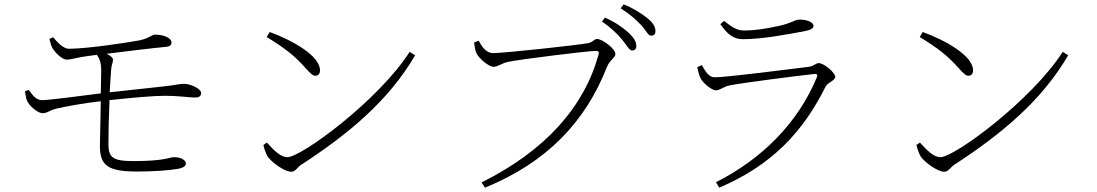

<svg xmlns="http://www.w3.org/2000/svg" viewBox="-20 -821 5040 882"><path d="M95 -402C96 -389 100 -369 103 -361C114 -333 154 -301 176 -301C198 -301 204 -313 239 -322C275 -331 370 -348 443 -356L439 -151C439 -61 475 -33 609 -33C682 -33 755 -38 795 -45C825 -50 834 -60 834 -70C834 -80 819 -99 780 -99C758 -99 740 -81 591 -81C493 -81 478 -101 478 -162C478 -209 480 -287 483 -361C586 -372 682 -381 740 -381C800 -381 847 -373 877 -373C897 -373 904 -382 904 -394C904 -413 856 -436 825 -436C802 -436 789 -430 731 -424L484 -397C486 -440 489 -479 491 -506C493 -526 499 -532 499 -548C499 -556 487 -565 470 -574C557 -585 680 -600 744 -606C764 -608 768 -617 768 -627C767 -645 736 -662 691 -662C677 -661 663 -644 618 -635C561 -625 389 -598 298 -597C274 -596 248 -621 224 -650L207 -642C211 -626 215 -610 221 -600C235 -577 266 -547 287 -547C306 -547 339 -558 379 -563L425 -569C438 -551 445 -533 445 -494L443 -392C359 -382 209 -361 173 -361C145 -361 130 -384 112 -408Z M1219 -674 1205 -651C1290 -599 1333 -565 1382 -510C1408 -481 1418 -473 1428 -473C1441 -473 1450 -481 1450 -498C1450 -565 1323 -636 1219 -674ZM1862 -583C1720 -361 1365 -99 1300 -99C1270 -99 1239 -129 1206 -166L1190 -155C1192 -144 1201 -115 1210 -101C1230 -74 1287 -32 1318 -32C1337 -32 1348 -54 1362 -63C1576 -202 1764 -356 1887 -567Z M2837 -640C2859 -614 2870 -589 2884 -589C2896 -589 2903 -596 2903 -610C2903 -630 2892 -648 2866 -672C2843 -693 2809 -718 2759 -740L2745 -722C2787 -694 2816 -665 2837 -640ZM2924 -707C2948 -682 2956 -657 2972 -657C2984 -657 2991 -664 2991 -678C2991 -698 2980 -717 2952 -739C2928 -758 2894 -781 2845 -801L2831 -783C2875 -755 2900 -732 2924 -707ZM2246 -577C2211 -577 2191 -611 2179 -634L2158 -626C2161 -598 2165 -584 2170 -574C2180 -554 2224 -514 2248 -514C2266 -514 2286 -531 2315 -537C2372 -549 2681 -587 2715 -587C2727 -587 2734 -586 2729 -568C2662 -328 2484 -128 2192 17L2208 41C2492 -75 2669 -261 2768 -513C2781 -546 2807 -556 2807 -573C2807 -598 2746 -642 2723 -642C2710 -642 2703 -627 2683 -623C2638 -614 2293 -577 2246 -577Z M3183 -512C3187 -493 3192 -474 3199 -460C3210 -438 3251 -406 3268 -406C3289 -406 3302 -423 3333 -429C3403 -442 3628 -471 3720 -481C3734 -483 3737 -477 3732 -465C3645 -256 3481 -91 3269 16L3284 41C3529 -63 3671 -219 3773 -424C3782 -442 3817 -451 3817 -468C3817 -486 3767 -531 3741 -531C3726 -531 3720 -517 3695 -514C3628 -506 3321 -466 3263 -466C3237 -466 3222 -490 3204 -522ZM3672 -677C3704 -683 3717 -690 3717 -702C3717 -720 3686 -731 3653 -731C3629 -731 3617 -714 3554 -701C3500 -690 3454 -681 3397 -681C3365 -681 3343 -696 3306 -725L3289 -710C3321 -665 3348 -641 3393 -641C3484 -641 3601 -664 3672 -677Z M4219 -674 4205 -651C4290 -599 4333 -565 4382 -510C4408 -481 4418 -473 4428 -473C4441 -473 4450 -481 4450 -498C4450 -565 4323 -636 4219 -674ZM4862 -583C4720 -361 4365 -99 4300 -99C4270 -99 4239 -129 4206 -166L4190 -155C4192 -144 4201 -115 4210 -101C4230 -74 4287 -32 4318 -32C4337 -32 4348 -54 4362 -63C4576 -202 4764 -356 4887 -567Z"/></svg>

Font: Noto Serif CJK SC ExtraLight
Style: Regular
Weight: 200
Designer: Ryoko NISHIZUKA 西塚涼子 (kana & ideographs); Frank Grießhammer (Latin, Greek & Cyrillic); Wenlong ZHANG 张文龙 (bopomofo); San
Foundry: Adobe
Version: Version 2.001;hotconv 1.1.0;makeotfexe 2.6.0